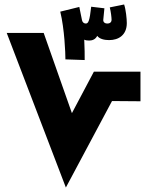

<svg xmlns="http://www.w3.org/2000/svg" viewBox="-20 -837 667 857"><path d="M358 -569C358 -591 358 -622 356 -660C362 -657 369 -656 378 -656C392 -656 406 -661 414 -677C424 -663 446 -658 467 -658C510 -658 546 -681 546 -734C546 -752 542 -794 534 -817L470 -804C475 -785 478 -758 478 -749C478 -745 477 -732 459 -732C447 -732 440 -739 441 -749L446 -800L387 -807C380 -742 374 -732 363 -732C355 -732 348 -737 346 -747L334 -806L249 -785C268 -707 272 -600 272 -572ZM274 0 480 -386 607 -385V-517H399L301 -332L175 -690H10Z"/></svg>

Font: Noto Sans Arabic SemCond Blk
Style: Regular
Weight: 900
Width: 4
Designer: Monotype Design Team, Nadine Chahine, Nizar Qandah and Khaled Hosny
Foundry: Monotype Imaging Inc.
Version: Version 2.012